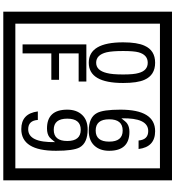

<svg xmlns="http://www.w3.org/2000/svg" viewBox="32 -1032 1090 1195"><g transform="rotate(90 577.5 -435.0)"><path d="M1103 90H53V-960H1103ZM1028 15V-885H128V15ZM497 -656Q497 -442 371 -442Q244 -442 244 -656Q244 -744 265 -789Q294 -855 371 -855Q448 -855 477 -789Q497 -745 497 -656ZM444 -656Q444 -723 435 -752Q420 -809 371 -809Q322 -809 306 -752Q298 -723 298 -656Q298 -587 306 -553Q322 -488 371 -488Q419 -488 435 -554Q444 -587 444 -656ZM919 -569Q919 -511 886.5 -476.5Q854 -442 795 -442Q711 -442 684 -493Q663 -531 663 -639Q663 -855 797 -855Q895 -855 908 -752H855Q850 -812 796 -812Q713 -812 717 -645Q738 -673 748 -680Q768 -695 801 -695Q919 -695 919 -569ZM862 -569Q862 -653 793 -653Q723 -653 723 -569Q723 -485 793 -485Q862 -485 862 -569ZM488 -379H313V-257H477V-209H313V-30H257V-427H488ZM919 -238Q919 -22 784 -22Q687 -22 674 -125H727Q731 -65 785 -65Q868 -65 865 -232Q844 -205 834 -197Q814 -182 780 -182Q663 -182 663 -308Q663 -366 695.5 -400.5Q728 -435 786 -435Q870 -435 898 -385Q919 -346 919 -238ZM858 -308Q858 -392 788 -392Q719 -392 719 -308Q719 -224 788 -224Q858 -224 858 -308Z"/></g></svg>

Font: Unicode BMP Fallback SIL
Style: Regular
Weight: 400
Foundry: NRSI, SIL International
Version: Version 5.1 Based on Unicode 5.1